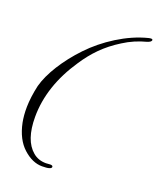

<svg xmlns="http://www.w3.org/2000/svg" viewBox="-150 -847 818 997"><g transform="rotate(20 259.5 -348.5)"><path d="M496 -755C441 -741 387 -717 334 -684C281 -651 235 -613 196 -572C119 -491 61 -399 41 -324C20 -231 23 -166 32 -119C44 -60 67 -16 100 14C134 45 169 60 204 60C239 60 257 55 256 44C255 32 230 38 218 38C190 38 166 30 146 13C104 -22 83 -83 83 -169C83 -283 121 -396 196 -507C241 -575 293 -631 372 -680C411 -705 453 -723 496 -734C511 -739 518 -744 519 -751C519 -759 508 -758 496 -755Z"/></g></svg>

Font: VL Great Vibes
Style: Regular
Weight: 400
Designer: Robert E. Leuschke
Foundry: Robert E. Leuschke
Version: Version 1.001